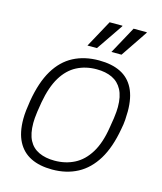

<svg xmlns="http://www.w3.org/2000/svg" viewBox="-110 -804 757 898"><g transform="rotate(15 268.0 -355.5)"><path d="M227 12Q166 12 123.5 -9Q81 -30 58.5 -73Q36 -116 36 -182Q36 -202 38.5 -224Q41 -246 45 -271Q61 -365 96 -423.5Q131 -482 184.5 -510Q238 -538 308 -538Q370 -538 412.5 -517Q455 -496 477 -452.5Q499 -409 499 -342Q499 -323 497.5 -301Q496 -279 491 -255Q475 -163 439 -104Q403 -45 349.5 -16.5Q296 12 227 12ZM227 -31Q280 -31 323 -53Q366 -75 395.5 -123Q425 -171 437 -248Q442 -276 444.5 -294.5Q447 -313 448 -326Q449 -339 449 -350Q449 -401 432 -433Q415 -465 383.5 -480Q352 -495 308 -495Q255 -495 212.5 -473Q170 -451 141 -403.5Q112 -356 98 -278Q93 -250 90.5 -231Q88 -212 87 -199.5Q86 -187 86 -176Q86 -124 102.5 -92.5Q119 -61 151 -46Q183 -31 227 -31ZM237 -591 309 -723H371V-720L283 -591ZM353 -591 425 -723H489V-720L402 -591Z"/></g></svg>

Font: Archivo SemiBold Thin
Style: Italic
Weight: 250
Italic angle: -10°
Version: Version 2.001